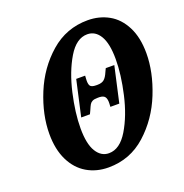

<svg xmlns="http://www.w3.org/2000/svg" viewBox="-131 -843 931 971"><g transform="rotate(-20 334.0 -357.0)"><path d="M66 -250Q66 -353 111.5 -464Q157 -575 243 -650Q329 -725 444 -725Q506 -725 556.5 -697Q607 -669 637 -610.5Q667 -552 667 -467Q667 -366 622.5 -254.5Q578 -143 492.5 -66Q407 11 291 11Q226 11 175 -19Q124 -49 95 -108Q66 -167 66 -250ZM511 -492Q511 -576 486 -617.5Q461 -659 418 -659Q359 -659 315 -585.5Q271 -512 247.5 -409Q224 -306 224 -223Q224 -139 249.5 -97.5Q275 -56 317 -56Q376 -56 420 -129.5Q464 -203 487.5 -306Q511 -409 511 -492ZM289 -466H337L336 -450Q334 -424 340.5 -412.5Q347 -401 373 -401H380Q404 -401 416.5 -412Q429 -423 439 -447L448 -466H494L451 -274H403L404 -292Q405 -315 397.5 -326.5Q390 -338 368 -339H358Q339 -339 329.5 -334Q320 -329 315 -320.5Q310 -312 302 -293L293 -274H246Z"/></g></svg>

Font: Noto Serif CondExtraBold
Style: Italic
Weight: 800
Width: 3
Italic angle: -12°
Designer: Monotype Design Team
Foundry: Monotype Imaging Inc.
Version: Version 1.001